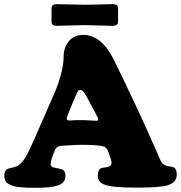

<svg xmlns="http://www.w3.org/2000/svg" viewBox="-20 -900 880 933"><path d="M386.7 -777.8Q359.4 -777.8 316.9 -776.1Q274.4 -774.4 257.3 -774.4Q230.5 -774.4 230.5 -793.9V-860.4Q230.5 -879.9 257.3 -879.9Q274.4 -879.9 316.9 -878.4Q359.4 -877 386.7 -877H397Q426.3 -877 467.5 -878.4Q508.8 -879.9 525.9 -879.9Q553.7 -879.9 553.7 -860.4V-793.9Q553.7 -774.4 525.9 -774.4Q508.8 -774.4 467.5 -776.1Q426.3 -777.8 397 -777.8ZM245.6 -167.5 231.9 -130.9Q226.1 -113.8 226.1 -102.5Q226.1 -89.4 241.2 -85.9Q246.1 -84.5 262.5 -81.5Q278.8 -78.6 284.2 -75.7Q297.9 -68.8 297.9 -44.9Q297.9 -11.2 262.7 0.7Q227.5 12.7 154.8 12.7Q127.9 12.7 109.9 12Q91.8 11.2 72.8 9.3Q53.7 7.3 41.7 3.2Q29.8 -1 19.8 -7.3Q9.8 -13.7 5.4 -23.4Q1 -33.2 1 -46.4Q1 -72.8 20 -80.6Q23.4 -82 42.5 -86.2Q61.5 -90.3 71.3 -98.1Q87.9 -109.4 104.7 -137.2Q121.6 -165 147.9 -226.6L242.7 -442.9Q289.1 -552.7 289.1 -624Q289.1 -668.5 314.5 -699.5Q339.8 -730.5 386.2 -730.5Q428.7 -730.5 466.3 -699.7Q503.9 -668.9 532.7 -610.4Q645 -383.3 740.7 -164.6Q743.2 -158.7 747.8 -147.7Q752.4 -136.7 754.9 -131.3Q757.3 -126 761 -118.9Q764.6 -111.8 768.3 -107.4Q772 -103 776.4 -100.6Q785.6 -93.8 802 -91.6Q818.4 -89.4 825.2 -85.9Q838.9 -79.1 838.9 -50.8Q838.9 -13.7 794.4 0.5Q758.3 11.7 643.6 11.7Q522 11.7 487.8 -2.9Q455.1 -15.6 455.1 -44.4Q455.1 -75.2 471.2 -82.5Q477.1 -85 489 -86.2Q501 -87.4 506.3 -89.4Q522 -94.2 522 -108.9Q522 -114.3 518.6 -127.9L505.4 -164.6Q499 -184.6 479 -189.5Q447.8 -196.3 377 -196.3Q356.4 -196.3 324.5 -194.3Q292.5 -192.4 289.6 -192.4Q269 -191.9 259.8 -186.3Q250.5 -180.7 245.6 -167.5ZM372.1 -316.4Q393.1 -316.4 419.4 -314.7Q445.8 -313 448.7 -313Q457 -313 457 -319.8Q457 -326.7 444.8 -348.6L401.4 -429.7Q384.8 -462.9 370.1 -462.9Q363.3 -462.9 358.6 -456.5Q354 -450.2 346.2 -431.2L315.9 -358.9Q304.2 -330.1 304.2 -323.7Q304.2 -314.5 316.4 -314.5Q318.4 -314.5 325 -314.9Q331.5 -315.4 344 -315.9Q356.4 -316.4 372.1 -316.4Z"/></svg>

Font: Cooper* ExtraBold
Style: Regular
Weight: 800
Designer: Owen Earl
Foundry: indestructible type*
Version: Version 0.001